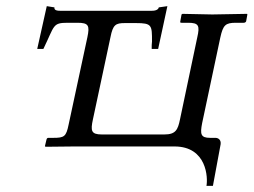

<svg xmlns="http://www.w3.org/2000/svg" viewBox="-20 -476 824 624"><path d="M386 -401H422C474 -401 474 -394 474 -341C473 -334 473 -326 473 -317H494L524 -456L496 -452C495 -446 488 -441 474 -441H175C159 -441 156 -446 157 -452L132 -456L101 -317H121C158 -393 150 -402 200 -402H232C268 -402 272 -393 264 -355L203 -71C195 -32 189 -28 153 -28H137C134 -28 132 -26 131 -22L126 -1L128 1L221 0H547C653 0 656 103 651 128H672L697 -7C699 -21 690 -28 680 -28H663C632 -28 630 -40 637 -76L696 -354C705 -395 713 -402 747 -402H772C776 -402 779 -404 780 -407L784 -429L783 -431L670 -429L573 -431L570 -429L566 -407C565 -403 566 -402 570 -402H591C626 -402 630 -393 621 -354L565 -88C558 -54 551 -39 514 -39H311C276 -39 274 -51 282 -88L339 -355C347 -396 356 -401 386 -401Z"/></svg>

Font: Libertinus Sans
Style: Italic
Weight: 400
Italic angle: -12°
Designer: Philipp H. Poll, Khaled Hosny
Foundry: Caleb Maclennan
Version: Version 7.050;RELEASE